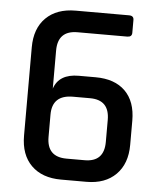

<svg xmlns="http://www.w3.org/2000/svg" viewBox="-49 -686 605 728"><g transform="rotate(5 254.0 -321.5)"><path d="M149 -157Q149 -81 224 -81H293Q367 -81 367 -157V-241Q367 -317 293 -317H228Q149 -317 149 -242ZM460 -154Q460 -82 419 -41Q378 0 307 0H210Q138 0 97 -40.5Q56 -81 56 -154V-490Q56 -562 97 -602.5Q138 -643 210 -643H413Q431 -643 431 -627V-578Q431 -562 413 -562H224Q149 -562 149 -486V-341Q168 -398 243 -398H307Q380 -398 420 -358.5Q460 -319 460 -246Z"/></g></svg>

Font: Rajdhani SemiBold
Style: Regular
Weight: 600
Designer: Satya Rajpurohit, Jyotish Sonowal
Foundry: Indian Type Foundry
Version: Version 1.201 February 1, 2022